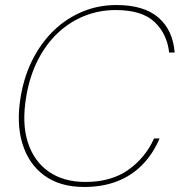

<svg xmlns="http://www.w3.org/2000/svg" viewBox="-20 -732 716 764"><path d="M315 12Q219 12 156.5 -33.5Q94 -79 69 -161Q44 -243 63 -351Q77 -432 111.5 -498.5Q146 -565 196 -612.5Q246 -660 309 -686Q372 -712 443 -712Q553 -712 610.5 -662Q668 -612 675 -523H653Q645 -597 595 -644.5Q545 -692 440 -692Q375 -692 317 -669Q259 -646 212 -602.5Q165 -559 132 -495.5Q99 -432 85 -351Q66 -243 90.5 -166.5Q115 -90 174 -49Q233 -8 320 -8Q423 -8 491 -56.5Q559 -105 593 -181H615Q589 -120 546.5 -76.5Q504 -33 446 -10.5Q388 12 315 12Z"/></svg>

Font: DM Sans 10pt Thin
Style: Italic
Weight: 250
Italic angle: -10°
Version: Version 4.004;gftools[0.9.30]